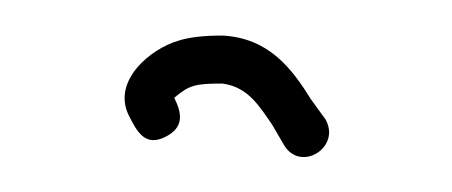

<svg xmlns="http://www.w3.org/2000/svg" viewBox="-20 -102 254 108"><path d="M78 -47C86.5 -54.1 89.7 -55 105 -55C119.6 -53.2 126.1 -41.9 133 -32L140 -20C149.5 -5 172.1 -19.3 163 -35L155 -46C144.1 -63.6 131.1 -80.7 105 -82C94.3 -82 86 -81 80 -79C64.9 -74.5 43.6 -57.2 52 -38C56.7 -28.5 61.3 -19.1 73 -25C83.5 -30.2 82.5 -38.1 78 -47Z"/></svg>

Font: Take Off
Style: Regular, Eh
Weight: 400
Foundry: Cannot Into Space Fonts
Version: Version 0.89